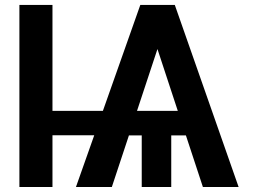

<svg xmlns="http://www.w3.org/2000/svg" viewBox="-20 -747 1029 767"><path d="M189.6 -727.3V-304H391L540.5 -727.3H678.3L933.2 0H790.5L722.7 -206H664.1V0H546.2V-206H495L426.8 0H283.4L356.5 -206.7H189.6V0H57.5V-727.3ZM527.3 -304H690.3L609 -551.1Z"/></svg>

Font: Inter Zeller Semi Bold
Style: Regular
Weight: 600
Designer: Rasmus Andersson; Joe Bland
Foundry: zeller
Version: Version 3.015;git-dec3a8cb1